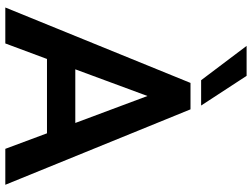

<svg xmlns="http://www.w3.org/2000/svg" viewBox="-130 -796 926 705"><g transform="rotate(90 332.5 -443.0)"><path d="M284 -680H381L658 0H526L469 -153H196L139 0H7ZM431 -257 332 -522 234 -257ZM148 -886H258L367 -719H274Z"/></g></svg>

Font: Teachers SemiBold
Style: Regular
Weight: 600
Designer: Alfredo Marco Pradil & Chank Diesel
Version: Version 0.009